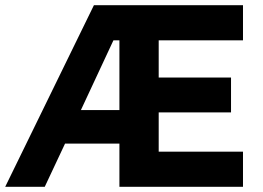

<svg xmlns="http://www.w3.org/2000/svg" viewBox="-21 -718 1009 738"><path d="M438 -166H229L151 0H-1L340 -698H913V-563H589V-420H867V-286H589V-135H913V0H438ZM415 -563 290 -295H438V-563Z"/></svg>

Font: IBM Plex Thai
Style: Bold
Weight: 700
Designer: Mike Abbink, Paul van der Laan, Pieter van Rosmalen, Ben Mitchell, Mark Frömberg
Foundry: Bold Monday
Version: Version 1.0